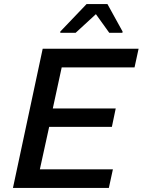

<svg xmlns="http://www.w3.org/2000/svg" viewBox="-20 -929 705 949"><path d="M278 -773V-767H354L454 -859L520 -767H585L586 -773L511 -909H408ZM191 -688 44 0H518L538 -92H177L223 -302H533L552 -393H241L285 -596H645L665 -688Z"/></svg>

Font: Saira UNSAM Medium Italic
Style: Regular
Weight: 500
Italic angle: -12°
Designer: Hector Gatti with collaboration of the Omnibus-Type team
Foundry: Omnibus-Type
Version: Version 0.072;PS 000.072;hotconv 1.0.88;makeotf.lib2.5.64775